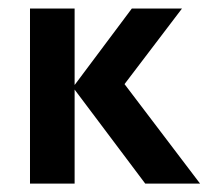

<svg xmlns="http://www.w3.org/2000/svg" viewBox="-20 -437 498 457"><path d="M325.7 0 153.5 -229.2 293.8 -416.7H413.2L276.4 -236.8L456.2 0ZM51.4 0V-416.7H157.6V0Z"/></svg>

Font: Afacad SemiBold
Style: Regular
Weight: 600
Designer: Kristian Moeller
Foundry: Dicotype
Version: Version 1.000